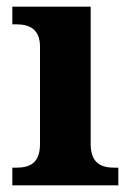

<svg xmlns="http://www.w3.org/2000/svg" viewBox="-20 -556 392 576"><path d="M17 0H335V-53H323C283 -53 252 -67 252 -124V-536H17V-483H29C68 -483 100 -469 100 -416V-124C100 -67 70 -53 29 -53H17Z"/></svg>

Font: Noto Serif Malayalam
Style: Bold
Weight: 700
Designer: Indian type Foundry, Jelle Bosma, Monotype Design Team
Foundry: Monotype Imaging Inc.
Version: Version 2.104